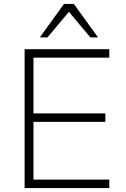

<svg xmlns="http://www.w3.org/2000/svg" viewBox="-20 -955 639 975"><path d="M105 0V-705H535V-662H150V-379H515V-336H150V-43H535V0ZM182 -765 305 -935H355L478 -765H439L330 -895L221 -765Z"/></svg>

Font: Nunito Sans 10pt ExtraLight
Style: Regular
Weight: 250
Designer: Vernon Adams
Foundry: Vernon Adams
Version: Version 3.101;gftools[0.9.27]